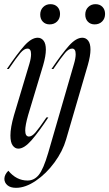

<svg xmlns="http://www.w3.org/2000/svg" viewBox="-20 -701 524 921"><path d="M161 -520Q178 -520 189 -506Q200 -492 200 -463Q200 -433 187 -388L115 -149Q101 -100 101 -75Q101 -46 119 -46Q133 -46 150 -65.5Q167 -85 203 -138H212Q166 -68 131 -28Q96 12 68 12Q52 12 41 -3Q30 -18 30 -51Q30 -89 47 -148L121 -395Q129 -422 129 -441Q129 -468 112 -468Q96 -468 78 -447Q60 -426 22 -370H13Q63 -444 97 -482Q131 -520 161 -520ZM173 -631Q173 -653 187 -667Q201 -681 222 -681Q243 -681 255.5 -668Q268 -655 268 -634Q268 -612 254 -598Q240 -584 218 -584Q198 -584 185.5 -597Q173 -610 173 -631ZM343 -441Q343 -468 326 -468Q310 -468 292 -447Q274 -426 236 -370H227Q277 -444 311 -482Q345 -520 375 -520Q392 -520 403 -506Q414 -492 414 -463Q414 -433 401 -388L297 -32Q281 24 241.5 78Q202 132 152 166Q102 200 57 200Q30 200 15.5 187.5Q1 175 1 157Q1 137 20 118Q59 165 112 165Q144 165 166 138Q188 111 211 33L335 -395Q343 -422 343 -441ZM389 -631Q389 -653 403 -667Q417 -681 438 -681Q459 -681 471.5 -668Q484 -655 484 -634Q484 -612 470 -598Q456 -584 434 -584Q414 -584 401.5 -597Q389 -610 389 -631Z"/></svg>

Font: Nyght Serif Light Italic
Style: Regular
Weight: 300
Italic angle: -16°
Designer: Maksym Kobuzan
Version: Version 0.410